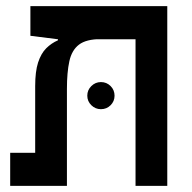

<svg xmlns="http://www.w3.org/2000/svg" viewBox="-20 -606 626 626"><path d="M525.4 0H421.9V-585.9H525.4ZM168.9 -474.6V-510.3L309.1 -478.5Q261.2 -478.5 237.5 -460.4Q213.9 -442.4 206.1 -406.2Q198.2 -370.1 198.2 -315.9V0H94.7V-325.2Q94.7 -373 104.2 -402.3Q113.8 -431.6 130.6 -448.5Q147.5 -465.3 168.9 -474.6ZM524.9 -585.9V-478H168.9L79.1 -489.3V-585.9ZM173.3 -107.9V0H13.2V-107.9ZM309.1 -250Q291 -250 277.8 -262.9Q264.6 -275.9 264.6 -293.9Q264.6 -312.5 277.8 -325.4Q291 -338.4 309.1 -338.4Q327.6 -338.4 340.6 -325.4Q353.5 -312.5 353.5 -293.9Q353.5 -275.9 340.6 -262.9Q327.6 -250 309.1 -250Z"/></svg>

Font: Cascadia Code Medium
Style: Regular
Weight: 500
Monospace: yes
Designer: Aaron Bell
Foundry: Saja Typeworks
Version: Version 2407.024